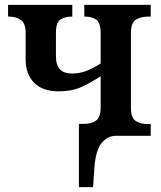

<svg xmlns="http://www.w3.org/2000/svg" viewBox="-20 -556 661 786"><path d="M303 210V-49H326Q355 -49 373.5 -62.5Q392 -76 392 -116V-244Q351 -217 312.5 -199.5Q274 -182 220 -182Q155 -182 120 -217Q85 -252 85 -312V-420Q85 -460 66 -474Q47 -488 17 -488H13V-536H276V-488H273Q247 -488 228 -476.5Q209 -465 209 -422V-325Q209 -255 274 -255Q304 -255 330.5 -264.5Q357 -274 392 -296V-421Q392 -463 374 -475.5Q356 -488 329 -488H325V-536H597V-488H585Q557 -488 536.5 -475.5Q516 -463 516 -421V-115Q516 -73 536 -60.5Q556 -48 586 -48H597V0H454Q420 0 395.5 30Q371 60 366 136L361 210Z"/></svg>

Font: Noto Serif SemiCondensed SemiBold
Style: Regular
Weight: 600
Width: 4
Designer: Monotype Design Team
Foundry: Monotype Imaging Inc.
Version: Version 2.013; ttfautohint (v1.8.4.7-5d5b)